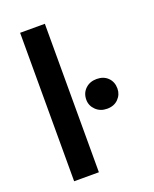

<svg xmlns="http://www.w3.org/2000/svg" viewBox="-136 -798 703 875"><g transform="rotate(-20 215.5 -360.0)"><path d="M70 0V-720H190V0ZM325 -259Q292 -259 270.5 -280Q249 -301 249 -330Q249 -362 270.5 -382.5Q292 -403 325 -403Q359 -403 379.5 -382.5Q400 -362 400 -330Q400 -301 379.5 -280Q359 -259 325 -259Z"/></g></svg>

Font: DM Sans 9pt
Style: Semibold
Weight: 600
Designer: Colophon Foundry, Jonny Pinhorn
Foundry: Colophon Foundry
Version: Version 4.004;gftools[0.9.30]